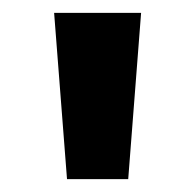

<svg xmlns="http://www.w3.org/2000/svg" viewBox="-20 -908 304 298"><path d="M84 -630H179L199 -888H64Z"/></svg>

Font: Noto Sans Kannada UI SemiCondensed
Style: Bold
Weight: 700
Width: 4
Designer: Jelle Bosma - Monotype Design Team
Foundry: Monotype Imaging Inc.
Version: Version 2.005